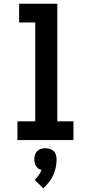

<svg xmlns="http://www.w3.org/2000/svg" viewBox="-20 -755 490 1035"><path d="M74 0V-101H170V-634H83V-735H289V-101H376V0ZM213 260 167 214Q179 203 188.5 189.5Q198 176 204 161Q195 159 187 153.5Q179 148 174 140Q169 132 167 122.5Q165 113 165 104Q165 92 168.5 80Q172 68 180.5 59.5Q189 51 201 47.5Q213 44 225 44Q237 44 249 47.5Q261 51 269.5 59.5Q278 68 281.5 80Q285 92 285 104Q285 126 280.5 148Q276 170 266.5 190Q257 210 243.5 227.5Q230 245 213 260Z"/></svg>

Font: Zed Sans Extended
Style: Bold
Weight: 700
Width: 7
Designer: Belleve Invis
Foundry: Belleve Invis
Version: Version 1.0.0; ttfautohint (v1.8.4)